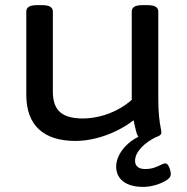

<svg xmlns="http://www.w3.org/2000/svg" viewBox="-20 -545 733 752"><path d="M276 7Q181 7 132 -39Q83 -85 83 -174V-500Q83 -512 93 -518.5Q103 -525 128 -525H142Q167 -525 177 -518.5Q187 -512 187 -500V-186Q187 -131 215 -106Q243 -81 304 -81Q338 -81 373.5 -90Q409 -99 441 -116Q473 -133 496 -154V-500Q496 -512 506 -518.5Q516 -525 541 -525H555Q580 -525 590 -518.5Q600 -512 600 -500V-158Q600 -116 603 -88.5Q606 -61 609 -46.5Q612 -32 612 -26Q612 -18 603 -13Q594 -8 581.5 -5Q569 -2 557.5 -1Q546 0 540 0Q530 0 523.5 -7.5Q517 -15 513 -31Q509 -47 503 -74Q474 -51 436 -32.5Q398 -14 356.5 -3.5Q315 7 276 7ZM541 187Q491 187 463 166Q435 145 435 107Q435 85 447 61.5Q459 38 482.5 17Q506 -4 540 -17L595 -10Q555 9 532 34.5Q509 60 509 85Q509 100 519 108.5Q529 117 548 117Q569 117 584.5 111.5Q600 106 610.5 100.5Q621 95 627 95Q634 95 639 103Q644 111 646.5 121Q649 131 649 138Q649 150 632 161Q615 172 590 179.5Q565 187 541 187Z"/></svg>

Font: Asap Expanded Medium
Style: Regular
Weight: 500
Width: 7
Designer: Pablo Cosgaya
Foundry: Omnibus-Type
Version: Version 3.001